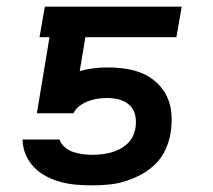

<svg xmlns="http://www.w3.org/2000/svg" viewBox="-20 -550 640 578"><path d="M258 8Q234 8 210 6Q186 4 163.5 -2Q141 -8 120.5 -18.5Q100 -29 84 -45Q68 -61 58.5 -82Q49 -103 48 -127V-130H159L160 -128Q165 -115 176 -106Q187 -97 200.5 -92.5Q214 -88 228.5 -86Q243 -84 258 -84Q272 -84 285.5 -85.5Q299 -87 312.5 -90.5Q326 -94 339 -100.5Q352 -107 363 -117Q374 -127 380 -140Q386 -153 388 -166Q391 -185 387 -203Q383 -221 370.5 -233Q358 -245 340 -250Q322 -255 303 -255Q289 -255 275 -253Q261 -251 247 -246Q233 -241 220.5 -232Q208 -223 201 -209H91L129 -438H99L115 -530H527L511 -438H237L220 -336Q241 -342 262 -344.5Q283 -347 303 -347Q331 -347 358.5 -343Q386 -339 410 -328.5Q434 -318 453 -300Q472 -282 483 -258.5Q494 -235 496 -207.5Q498 -180 494 -152Q490 -127 479.5 -102.5Q469 -78 450 -58.5Q431 -39 407.5 -26Q384 -13 359 -5Q334 3 308.5 5.5Q283 8 258 8Z"/></svg>

Font: Iosevka Curly SmBdEx
Style: Italic
Weight: 600
Width: 7
Italic angle: -9°
Monospace: yes
Designer: Belleve Invis
Foundry: Belleve Invis
Version: Version 11.1.0; ttfautohint (v1.8.3)